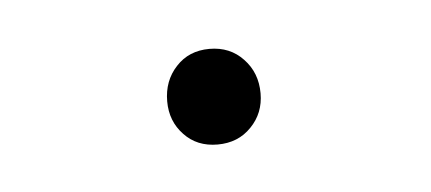

<svg xmlns="http://www.w3.org/2000/svg" viewBox="-24 -411 285 127"><g transform="rotate(-5 118.5 -347.5)"><path d="M117.2 -378.9Q130.9 -378.9 139.6 -369.6Q148.4 -360.4 148.4 -346.7Q148.4 -333.5 139.6 -324.5Q130.9 -315.4 117.2 -315.4Q103.5 -315.4 95 -324.5Q86.4 -333.5 86.4 -346.7Q86.4 -360.4 95 -369.6Q103.5 -378.9 117.2 -378.9Z"/></g></svg>

Font: Robert Sans ExtraLight
Style: Regular
Weight: 250
Designer: Christian Robertson (extended by Adam Twardoch)
Foundry: Google
Version: Version 12.135;April 2, 2019;FontCreator 11.5.0.2425 64-bit;